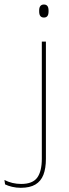

<svg xmlns="http://www.w3.org/2000/svg" viewBox="-87 -674 311 870"><path d="M121 0H102.5V-485.5H121ZM112 -594.5Q101.5 -594.5 96 -601.2Q90.5 -608 90.5 -622V-626.5Q90.5 -640 96 -646.8Q101.5 -653.5 112 -653.5Q122.5 -653.5 127.8 -646.8Q133 -640 133 -626.5V-622Q133 -608 127.8 -601.2Q122.5 -594.5 112 -594.5ZM7 177Q-13.5 177 -32.2 172.5Q-51 168 -64 161.5L-67 141.5Q-49.5 150.5 -30.5 155Q-11.5 159.5 9 159.5Q61 159.5 81.8 130.8Q102.5 102 102.5 45.5V-158H121V46Q121 88.5 109.8 117.8Q98.5 147 73.5 162Q48.5 177 7 177Z"/></svg>

Font: Anek Malayalam Thin
Style: Regular
Weight: 250
Version: Version 1.003